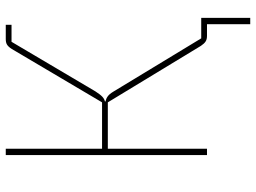

<svg xmlns="http://www.w3.org/2000/svg" viewBox="-131 -607 888 666"><g transform="rotate(-90 313.0 -274.0)"><path d="M562 0H522C506 0 498 -5 487 -21L291 -344H130V0H108V-698H130V-364H291L476 -677C487 -694 495 -698 511 -698H560V-678H501L329 -387C314 -364 306 -357 294 -354V-352C306 -349 316 -345 328 -325L513 -20H584V150H562Z"/></g></svg>

Font: Plexus Sans Thin
Style: Regular
Weight: 250
Version: Version 2.001;PS 002.001;hotconv 1.0.70;makeotf.lib2.5.58329